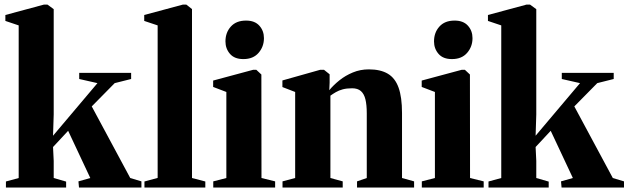

<svg xmlns="http://www.w3.org/2000/svg" viewBox="-20 -838 2808 858"><path d="M6.5 0V-27L63.5 -42.5V-724.5L4 -744.5V-771L176.5 -817.5H192L220 -797V-326.5L217 -231.5L415.5 -466.5L334 -485V-512.5H566V-485L492.5 -466.5L390 -362.5L562 -42.5L612 -27.5V0H333L330.5 -27.5L383.5 -42.5L284.5 -253.5L217 -181L220 -119V-42.5L275.5 -26.5V0Z M684.5 -43V-724.5L624.5 -744.5V-771L797.5 -817.5H812.5L838 -797.5V-42.5L897.5 -27V0H625.5V-27Z M933 0V-27.5L991.5 -42.5V-427L932.5 -449.5V-478L1111 -526H1125.5L1148 -505L1148.5 -42.5L1209.5 -27.5V0ZM1067 -574Q1028 -574 1007.8 -597.2Q987.5 -620.5 987.5 -653Q987.5 -692.5 1011.5 -719.2Q1035.5 -746 1079 -746H1080Q1118.5 -746 1139 -723.2Q1159.5 -700.5 1159.5 -667.5Q1159.5 -629.5 1135.5 -601.8Q1111.5 -574 1068 -574Z M1299 -42.5V-427L1242 -449V-478.5L1410.5 -526H1428L1453 -506V-468.5L1451.5 -435Q1470.5 -458 1497 -479.2Q1523.5 -500.5 1556.8 -514.2Q1590 -528 1628.5 -528Q1680.5 -528 1713.2 -508.5Q1746 -489 1761.2 -446.2Q1776.5 -403.5 1776.5 -333V-42.5L1830.5 -27.5V0H1575.5V-27.5L1619 -42.5V-332Q1619 -369.5 1613 -394Q1607 -418.5 1592.8 -431Q1578.5 -443.5 1553.5 -443.5Q1529.5 -443.5 1511.8 -438.8Q1494 -434 1480.8 -426.2Q1467.5 -418.5 1456.5 -410.5V-42.5L1511.5 -27.5V0H1242.5V-27.5Z M1865 0V-27.5L1923.5 -42.5V-427L1864.5 -449.5V-478L2043 -526H2057.5L2080 -505L2080.5 -42.5L2141.5 -27.5V0ZM1999 -574Q1960 -574 1939.8 -597.2Q1919.5 -620.5 1919.5 -653Q1919.5 -692.5 1943.5 -719.2Q1967.5 -746 2011 -746H2012Q2050.5 -746 2071 -723.2Q2091.5 -700.5 2091.5 -667.5Q2091.5 -629.5 2067.5 -601.8Q2043.5 -574 2000 -574Z M2163 0V-27L2220 -42.5V-724.5L2160.5 -744.5V-771L2333 -817.5H2348.5L2376.5 -797V-326.5L2373.5 -231.5L2572 -466.5L2490.5 -485V-512.5H2722.5V-485L2649 -466.5L2546.5 -362.5L2718.5 -42.5L2768.5 -27.5V0H2489.5L2487 -27.5L2540 -42.5L2441 -253.5L2373.5 -181L2376.5 -119V-42.5L2432 -26.5V0Z"/></svg>

Font: Merriweather 120pt ExtraBold
Style: Regular
Weight: 800
Version: Version 2.100